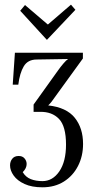

<svg xmlns="http://www.w3.org/2000/svg" viewBox="-20 -598 403 810"><path d="M159.1 192.2Q114 192.2 83.6 178.2Q53.2 164.3 37.8 142.8Q22.4 121.4 22.4 99.7Q22.4 83.6 31.4 72.1Q40.3 60.5 57.2 60.1Q74.1 59.4 83.2 69.9Q92.4 80.3 92.4 93.9Q92.4 111.8 75.9 128.3Q88.4 149.2 109.8 157.7Q131.3 166.1 159.1 166.1Q202.1 166.1 230.3 124.9Q258.5 83.6 258.5 12.1Q258.5 -65.6 228.8 -96.4Q199.1 -127.2 148.9 -126.1Q141.9 -126.1 135.1 -126.1Q128.3 -126.1 121.7 -126.1V-156.9L224.4 -300.3Q234.7 -315 247.3 -329.8Q260 -344.7 267.3 -349.1L133.8 -346.9Q97.2 -346.5 80.3 -318.3Q63.4 -290.1 57.2 -240.9H33.7L42.9 -375.5H329.7V-351.3L197.7 -169.1Q194 -164.3 190.7 -160.8Q187.4 -157.3 183.4 -153.3Q260.4 -144.8 295.4 -101.2Q330.4 -57.6 330.4 9.2Q330.4 60.9 309.1 102.3Q287.9 143.7 249.4 168Q210.9 192.2 159.1 192.2ZM177.1 -430.5 65.3 -552.6 85.4 -576.8 181.2 -495H182.6L279.4 -578.3L298.1 -556.7L178.6 -430.5Z"/></svg>

Font: Parastoo
Style: Regular
Weight: 400
Foundry: Saber Rastikerdar (saber.rastikerdar@gmail.com)
Version: Version 3.000